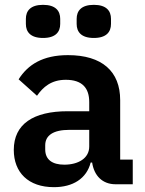

<svg xmlns="http://www.w3.org/2000/svg" viewBox="-20 -762 599 794"><path d="M158 -605C210 -605 229 -630 229 -663V-684C229 -717 210 -742 158 -742C106 -742 87 -717 87 -684V-663C87 -630 106 -605 158 -605ZM368 -605C420 -605 439 -630 439 -663V-684C439 -717 420 -742 368 -742C316 -742 297 -717 297 -684V-663C297 -630 316 -605 368 -605ZM203 12C281 12 338 -23 355 -90H361C369 -36 403 0 458 0H529V-102H477V-348C477 -467 402 -534 261 -534C156 -534 95 -494 57 -434L133 -366C158 -402 192 -432 252 -432C320 -432 349 -398 349 -340V-302H260C118 -302 37 -249 37 -142C37 -49 97 12 203 12ZM246 -81C196 -81 167 -102 167 -144V-161C167 -202 200 -225 267 -225H349V-156C349 -107 303 -81 246 -81Z"/></svg>

Font: IBM Plex Thai Looped SemiBold
Style: Regular
Weight: 600
Designer: Mike Abbink, Paul van der Laan, Pieter van Rosmalen, Ben Mitchell, Mark Frömberg
Foundry: Bold Monday
Version: Version 1.0